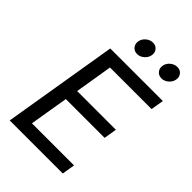

<svg xmlns="http://www.w3.org/2000/svg" viewBox="-269 -1039 1145 1145"><g transform="rotate(45 303.0 -466.5)"><path d="M42.5 0 163.1 -727.5H606.4L592.8 -646H242.2L203.1 -408.2H529.8L516.1 -326.7H189L148.4 -81.5H503.4L490.2 0ZM504.9 -816.9Q481 -816.9 466.8 -834Q452.6 -851.1 456.5 -875Q460.4 -898.9 480.5 -915.8Q500.5 -932.6 524.4 -932.6Q548.3 -932.6 562.3 -915.8Q576.2 -898.9 572.3 -875Q568.4 -851.1 548.6 -834Q528.8 -816.9 504.9 -816.9ZM299.3 -816.9Q275.4 -816.9 261.2 -834Q247.1 -851.1 251 -875Q254.9 -898.9 274.9 -915.8Q294.9 -932.6 318.8 -932.6Q342.8 -932.6 356.7 -915.8Q370.6 -898.9 366.7 -875Q362.8 -851.1 343 -834Q323.2 -816.9 299.3 -816.9Z"/></g></svg>

Font: Adwaita Sans
Style: Italic
Weight: 400
Italic angle: -9.39999°
Designer: Rasmus Andersson
Foundry: rsms
Version: Version 4.001;git-9221beed3